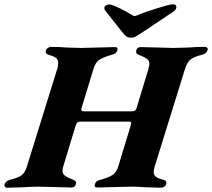

<svg xmlns="http://www.w3.org/2000/svg" viewBox="-67 -874 990 897"><path d="M-46 -12Q-40 -29 -20 -34Q17 -43 33.5 -55Q50 -67 59 -97L200 -551Q205 -566 205 -580Q205 -595 195 -603Q185 -611 160 -618Q142 -623 148 -640Q150 -646 157.5 -650.5Q165 -655 171 -655Q208 -655 245 -652Q295 -650 313 -650L389 -652Q447 -654 470 -654Q486 -654 481 -639Q478 -630 472.5 -625.5Q467 -621 455 -618Q410 -605 394 -592.5Q378 -580 369 -550L314 -369Q313 -367 313 -363Q313 -354 325 -354H552Q567 -354 571 -369L626 -550Q631 -568 631 -576Q631 -590 621 -598Q611 -606 582 -618Q575 -621 572 -623.5Q569 -626 569 -632Q569 -643 575 -648.5Q581 -654 591 -654Q614 -654 670 -652Q726 -650 744 -650Q762 -650 814 -652Q853 -655 890 -655Q897 -655 901 -650.5Q905 -646 903 -640Q897 -623 877 -618Q839 -609 823 -596Q807 -583 797 -551L656 -97Q651 -80 651 -71Q651 -56 661.5 -48Q672 -40 697 -34Q715 -29 709 -12Q707 -6 700 -1.5Q693 3 686 3Q667 3 617 1Q578 -2 544 -2L468 0Q410 2 387 2Q372 2 376 -13Q379 -22 384.5 -26.5Q390 -31 402 -34Q445 -46 461.5 -58.5Q478 -71 486 -98L544 -289Q546 -295 546 -298Q546 -306 536 -306H309Q292 -306 287 -289L229 -98Q225 -86 225 -76Q225 -62 236 -53.5Q247 -45 275 -34Q282 -31 285 -28.5Q288 -26 288 -20Q288 -9 282 -3.5Q276 2 266 2Q243 2 187 0Q131 -2 113 -2Q79 -2 38 1Q-14 3 -33 3Q-40 3 -44 -1.5Q-48 -6 -46 -12ZM501 -728 425 -824Q419 -832 421 -840Q422 -846 429 -849.5Q436 -853 445 -853Q456 -853 493 -835Q530 -817 551 -803Q559 -799 562 -799Q565 -799 575 -803Q605 -816 666 -835Q727 -854 741 -854Q757 -854 757 -841Q757 -830 745 -821L606 -728Q577 -709 567.5 -703.5Q558 -698 544 -698Q531 -698 523 -704Q515 -710 501 -728Z"/></svg>

Font: EB Garamond ExtraBold
Style: Italic
Weight: 800
Italic angle: -17.2°
Designer: Georg Duffner and Octavio Pardo
Foundry: Georg Duffner
Version: Version 1.000